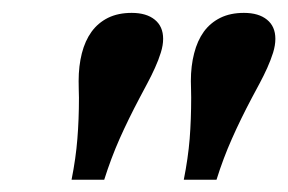

<svg xmlns="http://www.w3.org/2000/svg" viewBox="-20 -747 456 304"><path d="M271 -462.4Q277.8 -496.6 280.3 -527.1Q282.7 -557.6 282.7 -592.3Q282.7 -598.6 282.5 -605.2Q282.2 -611.8 282.2 -618.7Q282.2 -642.6 287.4 -662.6Q292.5 -682.6 302.7 -696.8Q313 -710.9 328.9 -718.8Q344.7 -726.6 366.2 -726.6Q389.6 -726.6 402.8 -715.8Q416 -705.1 416 -685.5Q416 -675.3 412.4 -663.6Q408.7 -651.9 403.1 -639.4Q397.5 -627 390.9 -614.7Q384.3 -602.5 378.9 -592.3Q360.8 -558.1 347.2 -527.3Q333.5 -496.6 322.8 -462.4ZM93.3 -462.4Q100.1 -496.6 102.5 -527.1Q105 -557.6 105 -592.3Q105 -598.6 104.7 -605.2Q104.5 -611.8 104.5 -618.7Q104.5 -642.6 109.6 -662.6Q114.7 -682.6 125 -696.8Q135.3 -710.9 151.1 -718.8Q167 -726.6 188.5 -726.6Q211.9 -726.6 225.1 -715.8Q238.3 -705.1 238.3 -685.5Q238.3 -675.3 234.6 -663.6Q231 -651.9 225.3 -639.4Q219.7 -627 213.1 -614.7Q206.5 -602.5 201.2 -592.3Q183.1 -558.1 169.4 -527.3Q155.8 -496.6 145 -462.4Z"/></svg>

Font: Arian AMU Serif
Style: Italic
Weight: 400
Italic angle: -15°
Designer: Ruben Hakobyan (Tarumian)
Foundry: Ruben Hakobyan (Tarumian)
Version: Version 1.002